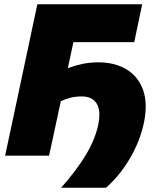

<svg xmlns="http://www.w3.org/2000/svg" viewBox="-20 -733 734 904"><path d="M268 151Q341.5 67.5 384.5 -4.2Q427.5 -76 442.5 -145Q448 -171.5 448 -192.5Q448 -224.5 435.5 -245Q414.5 -279 365.5 -279Q337 -279 313 -273.2Q289 -267.5 266.5 -256.5L259.5 -225Q245.5 -159 234.2 -107Q223 -55 211 0H4Q16.5 -57 27.5 -109.5Q38.5 -162 53.5 -231.5L105 -473.5Q120 -543.5 131.5 -598.5Q143 -653.5 156 -713H649.5L612 -534.5H325.5Q321 -512.5 316 -489.5Q311 -466.5 305.5 -441L299.5 -412Q332.5 -424.5 367.8 -432Q403 -439.5 443 -439.5Q521.5 -439.5 576.5 -405.8Q631.5 -372 654 -308.5Q666 -274 666 -231.5Q666 -195.5 657.5 -154.5Q638.5 -65.5 590 15.5Q541.5 96.5 479 151Z"/></svg>

Font: Heraclito ExtraBold
Style: Italic
Weight: 800
Italic angle: -12°
Designer: Kostas Bartsokas (font) & Cristiano Sobral (main changes)
Foundry: Kostas Bartsokas (font) & Cristiano Sobral (main changes)
Version: Version 1.00;July 8, 2020;FontCreator 13.0.0.2655 64-bit